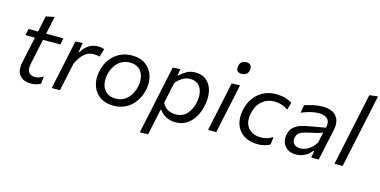

<svg xmlns="http://www.w3.org/2000/svg" viewBox="-86 -1207 3699 1867"><g transform="rotate(15 1764.0 -273.5)"><path d="M235.5 11Q159 11 121.2 -34.2Q83.5 -79.5 102 -166.5Q117.5 -240 131.5 -305Q145.5 -370 158 -430.5H62.5L76.5 -496H172Q181 -539 189.2 -577.2Q197.5 -615.5 206 -657L291.5 -675Q281 -625.5 272.5 -585.2Q264 -545 253.5 -496H428L414 -430.5H239.5L186 -179Q173 -117 192.8 -89Q212.5 -61 257.5 -61Q276.5 -61 298 -67.8Q319.5 -74.5 339.5 -89L332 -13.5Q317.5 -4 290 3.5Q262.5 11 235.5 11Z M443 0Q454.5 -55 465.2 -105.8Q476 -156.5 489.5 -219L500 -268.5Q510 -317 522.2 -375.2Q534.5 -433.5 548 -496L621 -501L604.5 -406.5H612.5Q638.5 -448.5 666.5 -470.2Q694.5 -492 721.8 -500Q749 -508 772.5 -508Q790 -508 807.5 -504.8Q825 -501.5 838 -497L813.5 -415.5Q795 -420.5 779.5 -422Q764 -423.5 748.5 -423.5Q727 -423.5 700.8 -413.8Q674.5 -404 645.2 -374.5Q616 -345 586.5 -285L571.5 -215.5Q559 -156.5 548 -105.8Q537 -55 525.5 0Z M1066 11Q1000 11 953.2 -12.8Q906.5 -36.5 879 -77Q851.5 -117.5 843.5 -168.8Q835.5 -220 847 -274.5Q862 -348.5 901 -400.8Q940 -453 995.5 -480.5Q1051 -508 1116 -508Q1201.5 -508 1255.8 -467.8Q1310 -427.5 1330.2 -362.2Q1350.5 -297 1334.5 -222.5Q1319.5 -152.5 1282.5 -100Q1245.5 -47.5 1190.2 -18.2Q1135 11 1066 11ZM1069 -61Q1118 -61 1155.2 -84Q1192.5 -107 1216.8 -145.8Q1241 -184.5 1251 -232Q1262.5 -288 1251 -334.5Q1239.5 -381 1205.2 -408.5Q1171 -436 1115.5 -436Q1042 -436 993.8 -387.2Q945.5 -338.5 930.5 -265Q919 -211 930.2 -164.5Q941.5 -118 976 -89.5Q1010.5 -61 1069 -61Z M1381 195Q1393 140 1404.2 87.2Q1415.5 34.5 1428.5 -26.5L1479.5 -269Q1490 -317 1502.2 -375.2Q1514.5 -433.5 1528 -496L1604 -501L1592 -435H1601Q1628.5 -464.5 1667.5 -486.2Q1706.5 -508 1754 -508Q1827 -508 1870.5 -468.2Q1914 -428.5 1927.8 -363.5Q1941.5 -298.5 1925.5 -223.5Q1903 -116 1841.2 -52.5Q1779.5 11 1689 11Q1638.5 11 1595.5 -10.5Q1552.5 -32 1527.5 -70.5H1520L1510 -23Q1498 35 1487.2 86Q1476.5 137 1464.5 192ZM1670.5 -64Q1743 -64 1785 -111.5Q1827 -159 1842 -230.5Q1853 -285.5 1844 -331.8Q1835 -378 1804.5 -406Q1774 -434 1720.5 -434Q1682.5 -434 1647.8 -413.8Q1613 -393.5 1581 -356.5L1536 -144Q1558 -102.5 1591.2 -83.2Q1624.5 -64 1670.5 -64Z M2016.5 0Q2028 -55 2039 -106Q2050 -157 2063 -219L2073.5 -268.5Q2087.5 -336 2098.8 -388.8Q2110 -441.5 2121.5 -496L2205 -499Q2193 -442.5 2181.8 -390Q2170.5 -337.5 2156 -268.5L2145.5 -219Q2132.5 -157 2121.5 -106Q2110.5 -55 2099 0ZM2186 -610.5Q2159 -610.5 2145.2 -628.2Q2131.5 -646 2138.5 -677.5Q2144.5 -707.5 2164.2 -720Q2184 -732.5 2211.5 -732.5Q2238.5 -732.5 2252 -713.5Q2265.5 -694.5 2259.5 -665.5Q2253 -634.5 2233.8 -622.5Q2214.5 -610.5 2186 -610.5Z M2519 10Q2434 10 2377.5 -26.5Q2321 -63 2298.5 -127.5Q2276 -192 2293.5 -276Q2308 -344.5 2345.5 -396.8Q2383 -449 2439.5 -478.2Q2496 -507.5 2566.5 -507.5Q2661.5 -507.5 2730.5 -464L2708 -389Q2672.5 -414.5 2638.5 -424.2Q2604.5 -434 2568.5 -434Q2500 -434 2447.5 -390.5Q2395 -347 2377.5 -266.5Q2356.5 -171 2400.5 -116.5Q2444.5 -62 2531.5 -62Q2563.5 -62 2593.2 -71.5Q2623 -81 2649.5 -98L2641 -20Q2620.5 -8 2588.5 1Q2556.5 10 2519 10Z M2900.5 10Q2851 10 2817.5 -12.2Q2784 -34.5 2770 -72Q2756 -109.5 2766 -155Q2776 -201.5 2803.2 -227.5Q2830.5 -253.5 2868.2 -266.5Q2906 -279.5 2947.5 -287L3119 -317.5Q3133 -377.5 3104.5 -406.8Q3076 -436 3015 -436Q2981 -436 2937.5 -426Q2894 -416 2842.5 -394.5L2856 -473Q2890 -485 2938.8 -496.2Q2987.5 -507.5 3035 -507.5Q3133.5 -507.5 3175.2 -455.2Q3217 -403 3198.5 -317Q3193.5 -294.5 3187.8 -268.2Q3182 -242 3175.5 -210.5L3162.5 -150.5Q3155.5 -117.5 3147.8 -80.5Q3140 -43.5 3130.5 0H3055L3066.5 -68H3058.5Q2995.5 10 2900.5 10ZM2929 -58.5Q2968.5 -58.5 3008.5 -82.2Q3048.5 -106 3082 -158L3105 -264.5Q3096 -260 3082 -255.2Q3068 -250.5 3041.5 -243.8Q3015 -237 2968 -227.5Q2923.5 -218.5 2890.8 -203.2Q2858 -188 2850 -149Q2841 -104 2864 -81.2Q2887 -58.5 2929 -58.5Z M3289 0Q3300.5 -55 3311.5 -106.5Q3322.5 -158 3335.5 -219L3393 -493Q3406.5 -555.5 3419 -615Q3431.5 -674.5 3444 -732L3528.5 -742Q3516 -681.5 3503 -620.5Q3490 -559.5 3476 -494L3418 -219Q3404.5 -156.5 3393.8 -105.8Q3383 -55 3371.5 0Z"/></g></svg>

Font: Commissioner
Style: Italic
Weight: 400
Italic angle: -12°
Designer: Kostas Bartsokas
Foundry: Kostas Bartsokas
Version: Version 1.000; ttfautohint (v1.8.3)